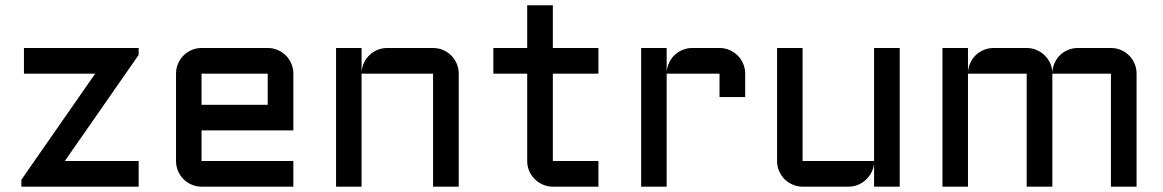

<svg xmlns="http://www.w3.org/2000/svg" viewBox="-20 -700 4362 720"><path d="M69.8 -520H500V-494.1L223.1 -96.2H500V0H60.1V-25.9L336.9 -423.8H69.8Z M1080.1 -210.9H735.8V-96.2H1080.1V0H735.8Q716.3 0 698.7 -7.6Q681.2 -15.1 668.2 -28.1Q655.3 -41 647.7 -58.6Q640.1 -76.2 640.1 -96.2V-423.8Q640.1 -443.8 647.7 -461.4Q655.3 -479 668.2 -491.9Q681.2 -504.9 698.7 -512.5Q716.3 -520 735.8 -520H983.9Q1003.9 -520 1021.5 -512.5Q1039.1 -504.9 1052 -491.9Q1064.9 -479 1072.5 -461.4Q1080.1 -443.8 1080.1 -423.8ZM735.8 -423.8V-307.1H983.9V-423.8Z M1700.2 0H1604V-423.8H1335.9V0H1240.2V-520H1335.9V-428.2Q1336.9 -447.3 1344.7 -464.1Q1352.5 -481 1365.5 -493.4Q1378.4 -505.9 1395.5 -512.9Q1412.6 -520 1432.1 -520H1604Q1624 -520 1641.6 -512.5Q1659.2 -504.9 1672.1 -491.9Q1685.1 -479 1692.6 -461.4Q1700.2 -443.8 1700.2 -423.8Z M1830.1 -520H1957V-680.2H2053.2V-520H2224.1V-423.8H2053.2V-96.2H2224.1V0H2053.2Q2033.7 0 2016.1 -7.6Q1998.5 -15.1 1985.4 -28.1Q1972.2 -41 1964.6 -58.6Q1957 -76.2 1957 -96.2V-423.8H1830.1Z M2480 -423.8V0H2384.3V-520H2480V-428.2Q2481 -447.3 2488.8 -464.1Q2496.6 -481 2509.5 -493.4Q2522.5 -505.9 2539.6 -512.9Q2556.6 -520 2576.2 -520H2678.2Q2698.2 -520 2715.6 -512.5Q2732.9 -504.9 2746.1 -491.9Q2759.3 -479 2766.8 -461.4Q2774.4 -443.8 2774.4 -423.8V-335.9H2678.2V-423.8Z M2894 -520H2989.7V-96.2H3257.8V-520H3354V0H3257.8V-87.9Q3256.3 -69.8 3248 -53.7Q3239.7 -37.6 3226.8 -25.6Q3213.9 -13.7 3197.3 -6.8Q3180.7 0 3162.1 0H2989.7Q2970.2 0 2952.6 -7.6Q2935.1 -15.1 2922.1 -28.1Q2909.2 -41 2901.6 -58.6Q2894 -76.2 2894 -96.2Z M3926.3 -423.8V0H3830.1V-423.8H3609.9V0H3514.2V-520H3609.9V-428.2Q3610.8 -447.3 3618.7 -464.1Q3626.5 -481 3639.4 -493.4Q3652.3 -505.9 3669.4 -512.9Q3686.5 -520 3706.1 -520H3830.1Q3849.1 -520 3866.2 -512.9Q3883.3 -505.9 3896.5 -493.4Q3909.7 -481 3917.7 -464.1Q3925.8 -447.3 3926.3 -428.2Q3927.2 -447.3 3934.8 -464.1Q3942.4 -481 3955.3 -493.4Q3968.3 -505.9 3985.4 -512.9Q4002.4 -520 4022 -520H4146Q4166 -520 4183.6 -512.5Q4201.2 -504.9 4214.1 -491.9Q4227.1 -479 4234.6 -461.4Q4242.2 -443.8 4242.2 -423.8V0H4146V-423.8Z"/></svg>

Font: Aldrich
Style: Regular
Weight: 400
Designer: Matthew Desmond
Foundry: Matthew Desmond
Version: Version 1.001 2011